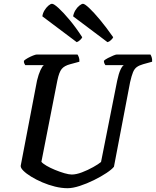

<svg xmlns="http://www.w3.org/2000/svg" viewBox="-20 -991 821 1011"><path d="M336 0Q304 0 269.5 -8.5Q235 -17 202.5 -31Q170 -45 144 -61Q118 -77 103 -92Q88 -107 89 -118L175 -567Q183 -600 193 -621.5Q203 -643 211 -648H113Q111 -651 108 -657Q105 -663 106 -671Q113 -678 126.5 -685.5Q140 -693 154 -698.5Q168 -704 174 -704H388Q391 -700 395 -690Q399 -680 398 -666L350 -653Q319 -645 305 -628Q291 -611 282 -567L198 -139Q205 -130 224.5 -118.5Q244 -107 269.5 -96.5Q295 -86 319 -79Q343 -72 358 -72Q381 -72 411.5 -83.5Q442 -95 470.5 -111Q499 -127 512 -138L597 -566Q605 -604 614.5 -624Q624 -644 632 -648H535Q533 -650 530 -656.5Q527 -663 527 -671Q534 -678 548.5 -685.5Q563 -693 576.5 -698.5Q590 -704 595 -704H772Q775 -700 778.5 -690Q782 -680 781 -666L734 -653Q713 -647 700.5 -638Q688 -629 680.5 -611Q673 -593 665 -558L580 -113Q569 -99 540.5 -80Q512 -61 474.5 -42.5Q437 -24 400 -12Q363 0 336 0ZM546 -769 365 -905Q368 -922 377 -937Q386 -952 398 -961.5Q410 -971 417 -971Q426 -971 449.5 -949Q473 -927 506 -887.5Q539 -848 576 -795Q574 -789 564.5 -780Q555 -771 546 -769ZM384 -769 203 -905Q205 -921 214 -936Q223 -951 234.5 -961Q246 -971 254 -971Q264 -971 289 -948Q314 -925 347 -885.5Q380 -846 413 -795Q411 -789 402 -780.5Q393 -772 384 -769Z"/></svg>

Font: Texturina 12pt SemiBold
Style: Italic
Weight: 600
Italic angle: -11°
Version: Version 1.002